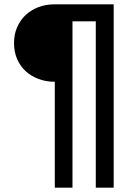

<svg xmlns="http://www.w3.org/2000/svg" viewBox="-20 -688 621 890"><path d="M424 182V-589H316V182H234V-309Q193 -309 158.5 -322Q124 -335 99 -358Q74 -381 59.5 -414Q45 -447 45 -488Q45 -529 59.5 -562Q74 -595 99 -618.5Q124 -642 158.5 -655Q193 -668 234 -668H507V182Z"/></svg>

Font: Gantari SemiBold
Style: Regular
Weight: 600
Designer: Anugrah Pasau
Foundry: Lafontype
Version: Version 1.000; ttfautohint (v1.8.4)